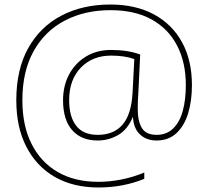

<svg xmlns="http://www.w3.org/2000/svg" viewBox="-20 -726 918 846"><path d="M825.7 -351.1Q825.7 -281.2 809.1 -227.1Q792.5 -171.9 757.6 -139.4Q722.7 -106.9 669.9 -106.9Q625 -106.9 596.4 -134Q567.9 -161.1 565.9 -211.9Q543 -155.8 501 -131.3Q459 -106.9 410.6 -106.9Q337.9 -106.9 297.9 -152.6Q257.8 -198.2 257.8 -284.2Q257.8 -348.1 284.7 -398.4Q311.5 -448.2 359.1 -477.1Q406.7 -505.9 469.7 -505.9Q543.5 -505.9 597.7 -485.8L590.8 -340.8Q590.3 -332 589.8 -321.3Q589.4 -310.5 588.4 -297.9Q586.9 -272.5 586.9 -246.1Q586.9 -191.9 605.2 -161.9Q623.5 -131.8 669.9 -131.8Q714.4 -131.8 743.2 -160.2Q772 -188 785.4 -237.5Q798.8 -287.1 798.8 -351.1Q798.8 -450.7 760.7 -524.4Q722.7 -598.6 648.7 -639.9Q574.7 -681.2 466.8 -681.2Q353 -681.2 265.6 -635.3Q177.7 -589.4 128.2 -500.7Q78.6 -412.1 78.6 -284.2Q78.6 -172.4 118.7 -92.8Q158.7 -12.2 233.6 31.5Q308.6 75.2 413.6 75.2Q463.9 75.2 515.9 64.7Q567.9 54.2 615.7 34.2V62Q571.8 80.1 521.2 90.1Q470.7 100.1 413.6 100.1Q302.2 100.1 220.7 53.2Q139.6 5.9 95.7 -80.1Q51.8 -166 51.8 -284.2Q51.8 -419.9 104.5 -514.2Q156.7 -607.9 250.2 -657Q343.8 -706.1 466.8 -706.1Q577.1 -706.1 658.2 -662.6Q738.8 -619.1 782.2 -539.6Q825.7 -460 825.7 -351.1ZM284.7 -284.2Q284.7 -211.9 315.7 -171.9Q346.7 -131.8 410.6 -131.8Q481 -131.8 519.8 -176.5Q558.6 -221.2 564 -315.9L571.8 -465.8Q528.3 -481 469.7 -481Q387.7 -481 336.2 -428Q284.7 -375 284.7 -284.2Z"/></svg>

Font: Nokora Thin
Style: Regular
Weight: 100
Designer: Danh Hong
Version: Version 8.000; ttfautohint (v1.8.3)